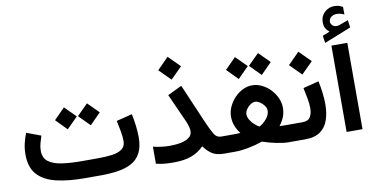

<svg xmlns="http://www.w3.org/2000/svg" viewBox="-81 -1116 2635 1347"><g transform="rotate(-10 1236.5 -442.5)"><path d="M538.6 0H425.3Q309.1 0 223.1 -20.3Q137.2 -40.5 90.3 -91.8Q43.5 -143.1 43.5 -235.4Q43.5 -275.4 52.2 -313.5Q61 -351.6 74.7 -385.3L176.8 -347.2Q168.9 -324.7 161.4 -296.6Q153.8 -268.6 153.8 -242.7Q154.3 -190.9 188.7 -165Q223.1 -139.2 284.2 -130.4Q345.2 -121.6 425.3 -121.6H539.6Q593.3 -121.6 638.4 -127.2Q683.6 -132.8 710.7 -151.9Q737.8 -170.9 737.8 -210Q737.8 -240.2 730.7 -280Q723.6 -319.8 715.3 -356.9L827.6 -384.8Q836.9 -341.8 842 -298.6Q847.2 -255.4 847.2 -218.8Q847.2 -147.9 823.5 -104.5Q799.8 -61 757.3 -38.6Q714.8 -16.1 658.9 -8.1Q603 0 538.6 0ZM530.8 -514.6 608.4 -437 530.8 -358.4 453.1 -437ZM366.7 -514.6 444.8 -437 366.7 -358.4 289.6 -437Z M1144.5 -737.8 1226.1 -656.2 1144.5 -575.2 1063.5 -656.2ZM1212.9 -198.2Q1212.9 -210.9 1207.3 -231Q1201.7 -251 1195.3 -265.6L1102.5 -472.2L1203.6 -521L1320.8 -248Q1347.2 -187 1366 -154.3Q1384.8 -121.6 1418.9 -121.6H1439.5V0H1418.9Q1362.8 0 1331.5 -21Q1300.3 -42 1274.4 -77.6Q1238.8 -39.6 1187 -20Q1135.3 -0.5 1059.6 -0.5Q1020 -0.5 991.2 -3.4Q962.4 -6.3 933.6 -13.7V-134.8Q963.9 -127.4 994.4 -123.8Q1024.9 -120.1 1052.2 -120.1Q1097.2 -120.1 1133.5 -127.9Q1169.9 -135.7 1191.4 -152.8Q1212.9 -169.9 1212.9 -198.2Z M1773.4 -653.8 1851.1 -576.2 1773.4 -497.6 1695.8 -576.2ZM1609.4 -653.8 1687.5 -576.2 1609.4 -497.6 1532.2 -576.2ZM1879.4 -245.6Q1879.4 -211.4 1867.9 -181.9Q1856.4 -152.3 1833.5 -122.6Q1851.1 -122.1 1865 -121.8Q1878.9 -121.6 1890.1 -121.6H1937V0H1878.4Q1842.8 0 1791.7 -10.3Q1740.7 -20.5 1692.9 -37.1Q1644 -20 1591.6 -10Q1539.1 0 1501 0H1419.9V-121.6H1491.2Q1505.9 -121.6 1520 -121.8Q1534.2 -122.1 1554.7 -123Q1532.2 -152.8 1521 -182.6Q1509.8 -212.4 1509.8 -246.6Q1509.8 -281.7 1525.1 -315.9Q1540.5 -350.1 1566.4 -377.7Q1592.3 -405.3 1625 -421.6Q1657.7 -438 1692.9 -438Q1729 -438 1762.5 -421.6Q1795.9 -405.3 1822.3 -377.7Q1848.6 -350.1 1864 -315.9Q1879.4 -281.7 1879.4 -245.6ZM1693.4 -320.8Q1677.7 -320.8 1660.4 -309.1Q1643.1 -297.4 1631.1 -279.8Q1619.1 -262.2 1619.1 -244.6Q1619.1 -224.6 1631.1 -204.6Q1643.1 -184.6 1660.4 -168.7Q1677.7 -152.8 1694.3 -144Q1722.2 -157.7 1746.3 -186.3Q1770.5 -214.8 1770.5 -245.6Q1770.5 -262.7 1758.1 -280Q1745.6 -297.4 1727.5 -309.1Q1709.5 -320.8 1693.4 -320.8Z M1995.6 0H1917.5V-121.6H1995.6Q2037.6 -121.6 2052.7 -146.5Q2067.9 -171.4 2067.9 -210Q2067.9 -242.7 2060.5 -281Q2053.2 -319.3 2045.4 -356.4L2157.2 -384.8Q2166.5 -341.8 2171.6 -299.6Q2176.8 -257.3 2176.8 -218.8Q2176.8 -156.2 2159.9 -106.7Q2143.1 -57.1 2103.5 -28.6Q2064 0 1995.6 0ZM2054.2 -613.8 2135.7 -532.2 2054.2 -451.2 1973.1 -532.2Z M2294.4 -714.4Q2277.8 -727.5 2268.1 -743.9Q2258.3 -760.3 2258.3 -787.1Q2258.3 -830.1 2287.8 -857.7Q2317.4 -885.3 2356 -885.3Q2375 -885.3 2389.2 -881.1Q2403.3 -877 2417.5 -868.7L2418 -814.5Q2402.8 -822.3 2389.6 -825.2Q2376.5 -828.1 2362.8 -828.1Q2343.3 -828.1 2325.9 -815.9Q2308.6 -803.7 2308.6 -780.8Q2309.1 -767.1 2322.3 -754.4Q2335.4 -741.7 2361.8 -745.6Q2362.3 -745.6 2366.2 -746.6L2434.6 -771.5L2441.9 -718.3L2250.5 -642.1L2242.7 -694.3ZM2403.3 -615.7V-0.5H2290V-615.7Z"/></g></svg>

Font: Vazirmatn UI NL SemiBold
Style: Regular
Weight: 600
Designer: Saber Rastikerdar
Foundry: Saber Rastikerdar
Version: Version 33.003